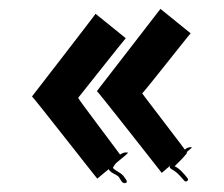

<svg xmlns="http://www.w3.org/2000/svg" viewBox="-20 -504 503 432"><path d="M199 -102C199 -103 269 -159 268 -160C267 -161 266 -161 265 -161H262C260 -161 257 -160 255 -159C243 -153 231 -142 225 -130C220 -118 239 -113 245 -108C250 -105 253 -91 261 -92C271 -93 261 -103 260 -105C254 -115 242 -118 234 -126C238 -135 247 -145 255 -149C256 -150 154 -283 156 -284C157 -285 262 -418 263 -418L195 -473C196 -473 52 -287 52 -287C53 -288 199 -101 199 -102ZM344 -115C344 -116 413 -172 412 -172C406 -175 396 -169 394 -165C385 -154 373 -143 364 -132C358 -126 367 -123 370 -121C380 -115 387 -106 395 -97C399 -93 406 -99 402 -103C394 -113 385 -124 373 -130L388 -145C393 -150 397 -155 401 -160C402 -161 299 -294 300 -294C302 -294 407 -428 409 -429L341 -484L198 -299C199 -300 344 -115 344 -115Z"/></svg>

Font: Hussar Wojna
Style: 3
Weight: 400
Designer: Robert Jablonski
Foundry: Cannot Into Space Fonts
Version: Version 1.01